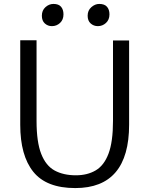

<svg xmlns="http://www.w3.org/2000/svg" viewBox="-20 -949 760 977"><path d="M363 8Q216 8 149.5 -74.8Q83 -157.5 83 -314V-744H166V-334Q166 -226 189.8 -165.8Q213.5 -105.5 258.2 -81.2Q303 -57 366 -57Q424.5 -57 467 -82Q509.5 -107 532.2 -167.2Q555 -227.5 555 -334V-743H637V-315Q637 8 363 8ZM244 -816Q223 -816 208 -829.8Q193 -843.5 193 -869Q193 -896 211.2 -912.5Q229.5 -929 252 -929Q278.5 -929 290.8 -914.5Q303 -900 303 -876Q303 -848.5 285.5 -832.2Q268 -816 244 -816ZM478 -816Q456.5 -816 441.2 -829.8Q426 -843.5 426 -869Q426 -896 444.8 -912.5Q463.5 -929 485 -929Q512 -929 524.5 -914.5Q537 -900 537 -876Q537 -848.5 519.2 -832.2Q501.5 -816 478 -816Z"/></svg>

Font: Merriweather Sans Light
Style: Regular
Weight: 300
Designer: Eben Sorkin
Foundry: Eben Sorkin
Version: Version 2.001; ttfautohint (v1.8.3)